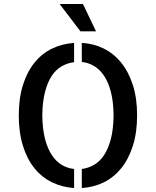

<svg xmlns="http://www.w3.org/2000/svg" viewBox="-20 -948 790 973"><path d="M75.2 -363.3Q75.2 -450.2 96.2 -517.1Q117.2 -584 154.8 -630.4Q192.4 -676.8 243.7 -701.7Q294.9 -726.6 355.5 -730.5V-632.8Q322.3 -628.9 293 -612.3Q263.7 -595.7 242.2 -563.5Q220.7 -531.2 208 -481.4Q195.3 -431.6 194.3 -363.3Q195.3 -293.9 208 -244.6Q220.7 -195.3 242.7 -162.1Q264.6 -128.9 293.9 -111.8Q323.2 -94.7 355.5 -91.8V4.9Q295.9 1 244.1 -23.9Q192.4 -48.8 154.8 -95.2Q117.2 -141.6 96.2 -209Q75.2 -276.4 75.2 -363.3ZM394.5 -730.5Q454.1 -727.5 505.4 -702.1Q556.6 -676.8 594.2 -630.4Q631.8 -584 653.3 -517.1Q674.8 -450.2 674.8 -363.3Q674.8 -276.4 653.3 -209Q631.8 -141.6 594.2 -95.2Q556.6 -48.8 505.9 -23.9Q455.1 1 394.5 4.9V-91.8Q427.7 -95.7 457 -112.8Q486.3 -129.9 507.8 -162.6Q529.3 -195.3 542 -244.6Q554.7 -293.9 555.7 -363.3Q554.7 -432.6 542 -481.9Q529.3 -531.2 507.3 -564Q485.4 -596.7 456.1 -613.8Q426.8 -630.9 394.5 -633.8ZM282.2 -927.7H400.4L466.8 -789.1H387.7Z"/></svg>

Font: Allerta Stencil
Style: Regular
Weight: 400
Designer: Matt McInerney
Foundry: Matt McInerney
Version: Version 1.02